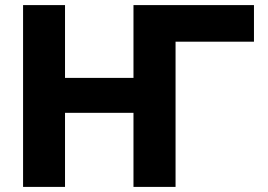

<svg xmlns="http://www.w3.org/2000/svg" viewBox="-20 -733 1050 753"><path d="M70.5 0V-713H235V-427.5H503.5V-713H976V-569.5H668.5V0H503.5V-290.5H235V0Z"/></svg>

Font: Heraclito
Style: Bold
Weight: 700
Designer: Kostas Bartsokas (font) & Cristiano Sobral (main changes)
Foundry: Kostas Bartsokas (font) & Cristiano Sobral (main changes)
Version: Version 1.00;July 8, 2020;FontCreator 13.0.0.2655 64-bit